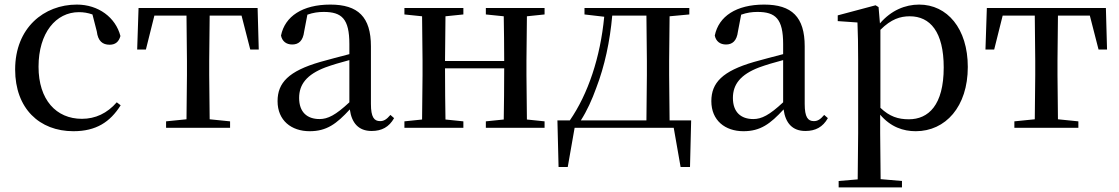

<svg xmlns="http://www.w3.org/2000/svg" viewBox="-20 -557 4879 837"><path d="M300 15C399 15 460 -25 506 -98L489 -111C447 -63 396 -39 337 -39C225 -39 148 -122 148 -266C148 -414 224 -504 324 -504C344 -504 363 -501 383 -494L402 -420C407 -378 427 -362 458 -362C482 -362 498 -374 505 -400C484 -481 409 -537 315 -537C172 -537 46 -436 46 -254C46 -84 152 15 300 15Z M792 0H983V-28L894 -37L892 -230V-292L894 -489H1033L1071 -341H1108L1103 -522H584L578 -341H616L653 -489H793L795 -292V-230L793 -37L704 -28V0Z M1600 14C1644 14 1676 -3 1698 -42L1682 -56C1665 -36 1653 -29 1637 -29C1611 -29 1597 -46 1597 -104V-355C1597 -483 1541 -537 1420 -537C1299 -537 1222 -486 1205 -402C1210 -377 1228 -363 1254 -363C1281 -363 1301 -378 1306 -420L1320 -493C1345 -502 1368 -505 1391 -505C1470 -505 1503 -475 1503 -365V-321C1461 -310 1415 -298 1376 -287C1238 -247 1190 -196 1190 -116C1190 -32 1250 15 1330 15C1404 15 1447 -17 1505 -80C1513 -21 1543 14 1600 14ZM1503 -111C1443 -55 1409 -38 1373 -38C1319 -38 1284 -68 1284 -130C1284 -189 1317 -232 1398 -263C1428 -274 1465 -285 1503 -295Z M2098 -494 2176 -486C2177 -432 2178 -351 2178 -291H1920L1922 -486L2000 -494V-522H1743V-494L1820 -486L1822 -292V-230L1820 -36L1743 -28V0H2000V-28L1922 -36C1921 -92 1920 -179 1920 -259H2178C2178 -179 2177 -92 2176 -36L2098 -28V0H2354V-28L2277 -36L2275 -230V-292L2277 -486L2354 -494V-522H2098Z M2528 -494 2614 -484C2597 -307 2544 -148 2464 -32H2410L2415 171H2455L2485 0H2917L2947 171H2988L2993 -32H2899L2897 -230V-292L2899 -486L2985 -494V-522H2528ZM2798 -32H2512C2539 -74 2561 -123 2579 -173C2616 -269 2639 -377 2649 -489H2798L2800 -292V-230Z M3491 14C3535 14 3567 -3 3589 -42L3573 -56C3556 -36 3544 -29 3528 -29C3502 -29 3488 -46 3488 -104V-355C3488 -483 3432 -537 3311 -537C3190 -537 3113 -486 3096 -402C3101 -377 3119 -363 3145 -363C3172 -363 3192 -378 3197 -420L3211 -493C3236 -502 3259 -505 3282 -505C3361 -505 3394 -475 3394 -365V-321C3352 -310 3306 -298 3267 -287C3129 -247 3081 -196 3081 -116C3081 -32 3141 15 3221 15C3295 15 3338 -17 3396 -80C3404 -21 3434 14 3491 14ZM3394 -111C3334 -55 3300 -38 3264 -38C3210 -38 3175 -68 3175 -130C3175 -189 3208 -232 3289 -263C3319 -274 3356 -285 3394 -295Z M3972 15C4102 15 4199 -92 4199 -265C4199 -433 4109 -537 3987 -537C3926 -537 3865 -512 3816 -455L3810 -526L3797 -534L3632 -490V-465L3718 -459C3720 -410 3721 -361 3721 -293V23L3719 225L3636 232V260H3912V232L3819 224L3817 23V-57C3863 -3 3918 15 3972 15ZM3818 -427C3865 -474 3905 -486 3946 -486C4035 -486 4094 -418 4094 -263C4094 -98 4027 -37 3942 -37C3895 -37 3858 -49 3818 -87Z M4490 0H4681V-28L4592 -37L4590 -230V-292L4592 -489H4731L4769 -341H4806L4801 -522H4282L4276 -341H4314L4351 -489H4491L4493 -292V-230L4491 -37L4402 -28V0Z"/></svg>

Font: Noto Serif CJK SC Medium
Style: Regular
Weight: 500
Designer: Ryoko NISHIZUKA 西塚涼子 (kana & ideographs); Frank Grießhammer (Latin, Greek & Cyrillic); Wenlong ZHANG 张文龙 (bopomofo); San
Foundry: Adobe
Version: Version 2.001;hotconv 1.1.0;makeotfexe 2.6.0